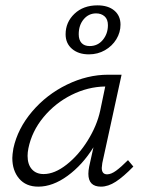

<svg xmlns="http://www.w3.org/2000/svg" viewBox="-20 -692 543 717"><path d="M225 -564Q225 -609 258 -640.5Q291 -672 344 -672Q384 -672 407 -652.5Q430 -633 430 -600Q430 -571 414.5 -545.5Q399 -520 372 -504.5Q345 -489 312 -489Q273 -489 249 -509.5Q225 -530 225 -564ZM315 -520Q345 -520 364 -543Q383 -566 383 -598Q383 -620 370.5 -631Q358 -642 339 -642Q311 -642 292.5 -620Q274 -598 274 -564Q274 -543 284.5 -531.5Q295 -520 315 -520ZM478 -70Q441 -32 412.5 -13.5Q384 5 357 5Q310 5 310 -43Q310 -55 313 -70L329 -142Q288 -76 232.5 -35.5Q177 5 123 5Q77 5 51.5 -25Q26 -55 26 -102Q26 -114 30 -138Q46 -212 100 -275.5Q154 -339 230 -376Q306 -413 384 -413H434L362 -83Q360 -69 360 -65Q360 -41 380 -41Q395 -41 413.5 -54.5Q432 -68 458 -94ZM354 -278 373 -369Q308 -368 247 -337.5Q186 -307 142.5 -254.5Q99 -202 86 -138Q83 -123 83 -110Q83 -78 99 -60Q115 -42 143 -42Q184 -42 229 -77.5Q274 -113 308 -168Q342 -223 354 -278Z"/></svg>

Font: Ysabeau Infant Semilight
Style: Italic
Weight: 300
Italic angle: -12°
Designer: Christian Thalmann (Catharsis Fonts)
Version: Version 0.003